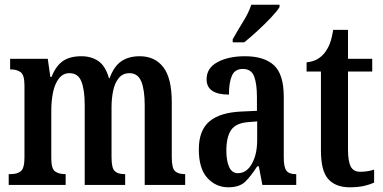

<svg xmlns="http://www.w3.org/2000/svg" viewBox="-20 -786 1627 816"><path d="M17 0V-46H26Q53 -46 68.5 -58.5Q84 -71 84 -117V-423Q84 -467 68 -479Q52 -491 25 -491H23V-536H183L194 -459H199Q217 -505 246.5 -526Q276 -547 326 -547Q368 -547 398 -526.5Q428 -506 443 -454H446Q464 -504 495.5 -525.5Q527 -547 574 -547Q638 -547 674 -500.5Q710 -454 710 -352V-118Q710 -71 724 -58.5Q738 -46 765 -46H767V0H595V-339Q595 -404 580.5 -439.5Q566 -475 530 -475Q502 -475 485 -454.5Q468 -434 461 -401Q454 -368 454 -329V-118Q454 -71 468 -58.5Q482 -46 508 -46H512V0H340V-339Q340 -404 326 -439.5Q312 -475 275 -475Q248 -475 230.5 -452.5Q213 -430 205.5 -394Q198 -358 198 -316V-113Q198 -69 214 -57.5Q230 -46 257 -46H259V0Z M950 10Q898 10 861.5 -29.5Q825 -69 825 -151Q825 -232 870 -270Q915 -308 1006 -312L1072 -315V-373Q1072 -430 1060 -461.5Q1048 -493 1012 -493Q978 -493 965.5 -464Q953 -435 953 -384Q858 -384 858 -449Q858 -497 904.5 -522Q951 -547 1021 -547Q1103 -547 1144.5 -508.5Q1186 -470 1186 -375V-118Q1186 -76 1197 -61Q1208 -46 1236 -46H1239V0H1095L1080 -79H1073Q1047 -38 1022.5 -14Q998 10 950 10ZM991 -50Q1028 -50 1050.5 -90Q1073 -130 1073 -191V-270L1035 -267Q982 -263 962 -233Q942 -203 942 -146Q942 -102 954 -76Q966 -50 991 -50ZM969 -619Q989 -655 1013 -693.5Q1037 -732 1048 -766H1168V-756Q1158 -739 1132 -711.5Q1106 -684 1075 -655.5Q1044 -627 1018 -606H969Z M1466 10Q1407 10 1375.5 -24.5Q1344 -59 1344 -146V-482H1283V-521Q1311 -524 1329.5 -535Q1348 -546 1360 -562Q1372 -577 1381 -599Q1390 -621 1396 -659H1459V-536H1562V-482H1459V-151Q1459 -101 1470.5 -78.5Q1482 -56 1511 -56Q1542 -56 1570 -65V-10Q1556 -3 1530 3.5Q1504 10 1466 10Z"/></svg>

Font: Noto Serif Khmer ExtraCondensed SemiBold
Style: Regular
Weight: 600
Width: 2
Designer: Danh Hong and the Monotype Design Team
Foundry: Monotype Imaging Inc.
Version: Version 2.004; ttfautohint (v1.8.4.7-5d5b)